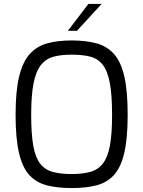

<svg xmlns="http://www.w3.org/2000/svg" viewBox="-20 -947 726 973"><path d="M343 6Q272 6 218.5 -7.5Q165 -21 129.5 -59Q94 -97 76.5 -171Q59 -245 59 -365Q59 -485 77 -559.5Q95 -634 131 -673.5Q167 -713 220 -727.5Q273 -742 343 -742Q415 -742 468.5 -727.5Q522 -713 557.5 -673.5Q593 -634 610 -559.5Q627 -485 627 -365Q627 -245 609.5 -171Q592 -97 556.5 -59Q521 -21 468 -7.5Q415 6 343 6ZM343 -65Q399 -65 438 -76Q477 -87 501.5 -118.5Q526 -150 537 -209Q548 -268 548 -365Q548 -466 536.5 -527Q525 -588 500.5 -619Q476 -650 437.5 -660Q399 -670 343 -670Q291 -670 252.5 -660Q214 -650 188.5 -619Q163 -588 150.5 -527Q138 -466 138 -365Q138 -268 148.5 -209Q159 -150 183 -118.5Q207 -87 246.5 -76Q286 -65 343 -65ZM324 -791 428 -927H495L370 -791Z"/></svg>

Font: Exo Thin
Style: Regular
Weight: 400
Version: Version 2.000